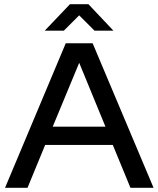

<svg xmlns="http://www.w3.org/2000/svg" viewBox="-20 -894 754 914"><path d="M357 -595 231 -291H482ZM111 0H4L293 -688H421L711 0H601L517 -204H195ZM313 -874H401L520 -748H430L357 -821L284 -748H193Z"/></svg>

Font: Roundo Medium
Style: Regular
Weight: 500
Designer: Namrata Goyal (Gurmukhi), Shiva Nallaperumal (Latin)
Foundry: Indian Type Foundry
Version: Version 1.000;PS 1.0;hotconv 1.0.88;makeotf.lib2.5.647800